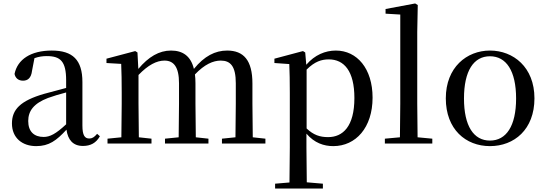

<svg xmlns="http://www.w3.org/2000/svg" viewBox="-20 -829 3153 1109"><path d="M459 14C503 14 535 -3 557 -42L541 -56C524 -36 512 -29 496 -29C470 -29 456 -46 456 -104V-355C456 -483 400 -537 279 -537C158 -537 81 -486 64 -402C69 -377 87 -363 113 -363C140 -363 160 -378 165 -420L179 -493C204 -502 227 -505 250 -505C329 -505 362 -475 362 -365V-321C320 -310 274 -298 235 -287C97 -247 49 -196 49 -116C49 -32 109 15 189 15C263 15 306 -17 364 -80C372 -21 402 14 459 14ZM362 -111C302 -55 268 -38 232 -38C178 -38 143 -68 143 -130C143 -189 176 -232 257 -263C287 -274 324 -285 362 -295Z M1339 0H1513V-28L1440 -36L1438 -230V-347C1438 -481 1387 -537 1292 -537C1223 -537 1160 -505 1100 -431C1082 -505 1036 -537 968 -537C899 -537 838 -501 779 -431L774 -526L761 -534L595 -490V-465L680 -460C682 -410 683 -363 683 -296V-230L681 -36L601 -28V0H855V-28L782 -36L780 -230V-396C836 -454 885 -479 930 -479C983 -479 1014 -443 1014 -348V-230L1012 -36L933 -28V0H1184V-28L1111 -36L1109 -230V-348C1109 -367 1108 -384 1106 -399C1161 -457 1211 -479 1255 -479C1311 -479 1342 -447 1342 -348V-230L1340 -36L1262 -28V0Z M1905 15C2035 15 2132 -92 2132 -265C2132 -433 2042 -537 1920 -537C1859 -537 1798 -512 1749 -455L1743 -526L1730 -534L1565 -490V-465L1651 -459C1653 -410 1654 -361 1654 -293V23L1652 225L1569 232V260H1845V232L1752 224L1750 23V-57C1796 -3 1851 15 1905 15ZM1751 -427C1798 -474 1838 -486 1879 -486C1968 -486 2027 -418 2027 -263C2027 -98 1960 -37 1875 -37C1828 -37 1791 -49 1751 -87Z M2289 0H2477V-28L2392 -36L2390 -230V-644L2393 -800L2378 -809L2207 -777V-750L2292 -745V-230L2290 -36L2203 -28V0Z M2810 15C2950 15 3067 -81 3067 -261C3067 -441 2945 -537 2810 -537C2676 -537 2555 -440 2555 -261C2555 -82 2670 15 2810 15ZM2810 -17C2716 -17 2660 -101 2660 -260C2660 -420 2716 -504 2810 -504C2904 -504 2961 -420 2961 -260C2961 -101 2904 -17 2810 -17Z"/></svg>

Font: Source Han Serif SC Medium
Style: Regular
Weight: 500
Designer: Ryoko NISHIZUKA 西塚涼子 (kana & ideographs); Frank Grießhammer (Latin, Greek & Cyrillic); Wenlong ZHANG 张文龙 (bopomofo); San
Foundry: Adobe
Version: Version 2.003;hotconv 1.1.1;makeotfexe 2.6.0